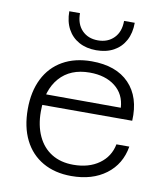

<svg xmlns="http://www.w3.org/2000/svg" viewBox="-87 -854 824 939"><g transform="rotate(10 325.0 -384.0)"><path d="M330 12Q248 12 188 -22.5Q128 -57 96 -121Q64 -185 64 -274Q64 -361 96 -425Q128 -489 188.5 -523.5Q249 -558 332 -558Q454 -558 518.5 -491Q583 -424 577 -306H115L116 -360L511 -359Q507 -426 458.5 -464Q410 -502 332 -502Q236 -502 182.5 -441Q129 -380 129 -273Q129 -204 153 -152Q177 -100 222 -72Q267 -44 330 -44Q407 -44 458 -80.5Q509 -117 521 -179H585Q570 -90 502 -39Q434 12 330 12ZM343 -615Q294 -615 257.5 -635Q221 -655 201 -692Q181 -729 181 -780H234Q234 -726 264 -695Q294 -664 343 -664Q392 -664 422.5 -695Q453 -726 453 -780H506Q506 -729 486 -692Q466 -655 429.5 -635Q393 -615 343 -615Z"/></g></svg>

Font: Azeret Mono Thin ExtraLight
Style: Regular
Weight: 250
Version: Version 1.002